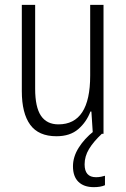

<svg xmlns="http://www.w3.org/2000/svg" viewBox="-20 -552 521 792"><path d="M407 -532V0H363L357 -92H353Q337 -49 303 -19.5Q269 10 213 10Q139 10 104.5 -37.5Q70 -85 70 -176V-532H125V-186Q125 -110 149 -74.5Q173 -39 221 -39Q352 -39 352 -240V-532ZM329 126Q329 179 376 179Q387 179 397 177Q407 175 413 173V212Q404 216 392.5 218Q381 220 367 220Q326 220 303.5 198Q281 176 281 134Q281 95 304.5 57.5Q328 20 367 -11L400 0Q365 33 347 63Q329 93 329 126Z"/></svg>

Font: Noto Sans Sinhala Condensed Light
Style: Regular
Weight: 300
Width: 3
Designer: Jelle Bosma - Monotype Design Team
Foundry: Monotype Imaging Inc.
Version: Version 2.006; ttfautohint (v1.8.4.7-5d5b)